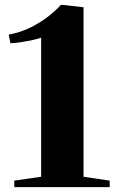

<svg xmlns="http://www.w3.org/2000/svg" viewBox="-20 -773 488 793"><path d="M150 -43V-617.5Q139 -613 116 -608Q93 -603 67.8 -599Q42.5 -595 23 -594.5L16 -630Q64.5 -639 106 -659.5Q147.5 -680 179.2 -705Q211 -730 231.5 -753H237.5L325 -743V-43L433 -27V0H39V-27Z"/></svg>

Font: Merriweather 120pt ExtraBold
Style: Regular
Weight: 800
Version: Version 2.100